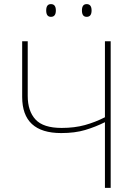

<svg xmlns="http://www.w3.org/2000/svg" viewBox="-20 -915 656 935"><path d="M519 0V-714H491V-344Q444 -320 393.5 -306Q343 -292 280 -292Q191 -292 153 -333Q115 -374 115 -448V-714H88V-443Q88 -267 278 -267Q345 -267 395 -282Q445 -297 491 -320V0ZM379 -864Q379 -833 402 -833Q426 -833 426 -864Q426 -895 402 -895Q379 -895 379 -864ZM205 -864Q205 -833 228 -833Q252 -833 252 -864Q252 -895 228 -895Q205 -895 205 -864Z"/></svg>

Font: Noto Sans Display Thin
Style: Regular
Weight: 250
Designer: Monotype Design Team
Foundry: Monotype Imaging Inc.
Version: Version 1.900